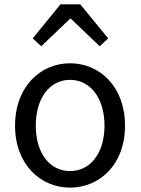

<svg xmlns="http://www.w3.org/2000/svg" viewBox="-20 -847 646 880"><path d="M301 13C435 13 553 -91 553 -271C553 -452 435 -557 301 -557C168 -557 49 -452 49 -271C49 -91 168 13 301 13ZM301 -63C207 -63 144 -146 144 -271C144 -396 207 -481 301 -481C395 -481 459 -396 459 -271C459 -146 395 -63 301 -63ZM130 -671 169 -635 301 -761H305L437 -635L476 -671L348 -827H257Z"/></svg>

Font: Noto Sans T Chinese Regular
Style: Regular
Weight: 400
Designer: Ryoko NISHIZUKA (kana & ideographs); Paul D. Hunt (Latin, Greek & Cyrillic); Wenlong ZHANG (bopomofo); Sandoll Communica
Foundry: Adobe Systems Incorporated
Version: Version 1.000;PS 1;hotconv 1.0.78;makeotf.lib2.5.61930